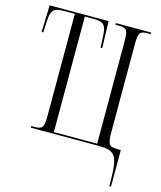

<svg xmlns="http://www.w3.org/2000/svg" viewBox="-133 -809 932 1114"><g transform="rotate(15 333.5 -252.0)"><path d="M631 210H641V-10H619C571 -10 561 -22 561 -99V-622C561 -692 568 -704 615 -704H634V-714H423V-704H446C492 -704 499 -692 499 -622V-10H239V-704H293C355 -704 368 -685 371 -618L374 -553H384L379 -714H25L20 -553H30L33 -618C36 -685 49 -704 113 -704H179V-92C179 -22 171 -10 124 -10H103V0H498C614 0 631 16 631 210Z"/></g></svg>

Font: Noto Serif Display ExtraCondensed Light
Style: Regular
Weight: 300
Width: 2
Designer: Monotype Design Team
Foundry: Monotype Imaging Inc.
Version: Version 2.009